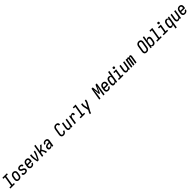

<svg xmlns="http://www.w3.org/2000/svg" viewBox="1685 -5587 10631 10631"><g transform="rotate(-45 7000.0 -272.0)"><path d="M27 0V-80H162L257 -655H132V-735H482V-655H348L252 -80H377V0Z M703 8Q674 8 646.5 2Q619 -4 596 -19Q573 -34 558 -57Q543 -80 536 -106.5Q529 -133 529.5 -162.5Q530 -192 534 -221L556 -351Q560 -376 568.5 -400.5Q577 -425 591.5 -447.5Q606 -470 627 -488.5Q648 -507 672 -518Q696 -529 721.5 -535Q747 -541 772 -541Q802 -541 829 -533.5Q856 -526 879 -511Q902 -496 917.5 -473Q933 -450 940 -423.5Q947 -397 946.5 -367.5Q946 -338 941 -309L919 -179Q915 -154 906.5 -129.5Q898 -105 883.5 -82.5Q869 -60 848.5 -42Q828 -24 804 -12.5Q780 -1 754 3.5Q728 8 703 8ZM705 -72Q720 -72 736 -75.5Q752 -79 766 -87Q780 -95 791.5 -107Q803 -119 811 -133Q819 -147 823.5 -162Q828 -177 831 -193L852 -323Q856 -347 855.5 -371.5Q855 -396 845 -416.5Q835 -437 814 -447.5Q793 -458 768 -458Q745 -458 722.5 -449Q700 -440 683 -422.5Q666 -405 657 -382.5Q648 -360 645 -337L623 -207Q620 -191 619.5 -175Q619 -159 621.5 -144Q624 -129 630 -115Q636 -101 647.5 -91Q659 -81 674 -76.5Q689 -72 705 -72Q705 -72 705 -72Q705 -72 705 -72Z M1204 8Q1181 8 1158.5 5.5Q1136 3 1115 -3.5Q1094 -10 1075.5 -21Q1057 -32 1044.5 -49Q1032 -66 1027 -88Q1022 -110 1025 -132Q1026 -134 1026.5 -136Q1027 -138 1027 -140H1117Q1117 -139 1116.5 -138Q1116 -137 1116 -136Q1113 -120 1121 -106Q1129 -92 1142 -84.5Q1155 -77 1171 -74.5Q1187 -72 1204 -72Q1220 -72 1236.5 -74Q1253 -76 1268.5 -83Q1284 -90 1297 -103Q1310 -116 1313 -132Q1316 -150 1308.5 -165Q1301 -180 1288.5 -190.5Q1276 -201 1261 -207.5Q1246 -214 1230.5 -220.5Q1215 -227 1199.5 -233Q1184 -239 1170 -247Q1156 -255 1143 -265.5Q1130 -276 1119.5 -288Q1109 -300 1100.5 -314Q1092 -328 1087 -343.5Q1082 -359 1080.5 -376.5Q1079 -394 1082 -411Q1087 -441 1106 -468Q1125 -495 1153 -511Q1181 -527 1211.5 -532.5Q1242 -538 1272 -538Q1294 -538 1315.5 -535.5Q1337 -533 1357 -526.5Q1377 -520 1394.5 -509Q1412 -498 1424 -481Q1436 -464 1441 -443Q1446 -422 1442 -400Q1442 -398 1441.5 -396.5Q1441 -395 1441 -393H1351Q1351 -394 1351 -394.5Q1351 -395 1351 -396Q1354 -411 1347.5 -424.5Q1341 -438 1328.5 -445.5Q1316 -453 1301.5 -455.5Q1287 -458 1272 -458Q1256 -458 1240.5 -455.5Q1225 -453 1210.5 -446Q1196 -439 1184.5 -426.5Q1173 -414 1171 -398Q1168 -381 1175 -365.5Q1182 -350 1194.5 -339.5Q1207 -329 1222 -322.5Q1237 -316 1252.5 -310Q1268 -304 1283.5 -297.5Q1299 -291 1313 -283Q1327 -275 1339.5 -264.5Q1352 -254 1363 -242Q1374 -230 1382.5 -216Q1391 -202 1396 -186.5Q1401 -171 1402.5 -154Q1404 -137 1401 -119Q1396 -88 1375.5 -61Q1355 -34 1326 -18.5Q1297 -3 1265.5 2.5Q1234 8 1204 8Z M1707 8Q1678 8 1649.5 2Q1621 -4 1598 -18.5Q1575 -33 1559 -56Q1543 -79 1536 -105.5Q1529 -132 1529.5 -161.5Q1530 -191 1534 -221L1556 -351Q1560 -376 1568.5 -400.5Q1577 -425 1591.5 -447.5Q1606 -470 1626.5 -488Q1647 -506 1671.5 -517.5Q1696 -529 1721.5 -533.5Q1747 -538 1772 -538Q1801 -538 1829 -532Q1857 -526 1879.5 -511Q1902 -496 1917.5 -473Q1933 -450 1940 -423.5Q1947 -397 1946.5 -367.5Q1946 -338 1941 -309L1927 -225H1626L1623 -207Q1620 -191 1619.5 -174.5Q1619 -158 1621.5 -143Q1624 -128 1631 -114Q1638 -100 1649.5 -90Q1661 -80 1676 -76Q1691 -72 1707 -72Q1726 -72 1744.5 -76Q1763 -80 1779.5 -90.5Q1796 -101 1807 -117.5Q1818 -134 1823 -152H1913Q1905 -118 1886.5 -87Q1868 -56 1839 -33.5Q1810 -11 1775.5 -1.5Q1741 8 1707 8ZM1639 -305H1849L1852 -323Q1855 -339 1856 -355Q1857 -371 1854.5 -386Q1852 -401 1845.5 -415Q1839 -429 1828 -439Q1817 -449 1801.5 -453.5Q1786 -458 1770 -458Q1770 -458 1770 -458Q1770 -458 1770 -458Q1755 -458 1739.5 -454.5Q1724 -451 1709.5 -443Q1695 -435 1683.5 -423Q1672 -411 1664 -397Q1656 -383 1651.5 -368Q1647 -353 1645 -337Z M2141 0Q2132 -39 2123.5 -77.5Q2115 -116 2107.5 -155Q2100 -194 2094 -233.5Q2088 -273 2084 -313.5Q2080 -354 2079 -395Q2078 -436 2085 -477L2094 -530H2184L2176 -477Q2167 -424 2168.5 -371.5Q2170 -319 2174.5 -267.5Q2179 -216 2186 -165Q2193 -114 2202 -64Q2219 -97 2235.5 -131Q2252 -165 2268 -199Q2284 -233 2299 -267.5Q2314 -302 2327.5 -336.5Q2341 -371 2352.5 -406Q2364 -441 2370 -477L2379 -530H2469L2461 -477Q2454 -435 2439 -394.5Q2424 -354 2407 -313.5Q2390 -273 2370.5 -233.5Q2351 -194 2331 -155Q2311 -116 2289.5 -77Q2268 -38 2246 0Z M2506 0 2628 -735H2718L2647 -305Q2660 -314 2672.5 -324Q2685 -334 2697 -344Q2709 -354 2721.5 -364.5Q2734 -375 2745.5 -385.5Q2757 -396 2769 -407Q2781 -418 2792 -429Q2803 -440 2814 -452Q2825 -464 2835 -476.5Q2845 -489 2854 -502Q2863 -515 2865 -530H2969Q2966 -512 2955.5 -496Q2945 -480 2933 -465Q2921 -450 2908 -436Q2895 -422 2881.5 -408.5Q2868 -395 2854 -381.5Q2840 -368 2826 -355.5Q2812 -343 2797.5 -330.5Q2783 -318 2768 -306Q2779 -288 2789.5 -270.5Q2800 -253 2810 -235Q2820 -217 2829.5 -198.5Q2839 -180 2847.5 -161.5Q2856 -143 2864 -123.5Q2872 -104 2878.5 -84Q2885 -64 2889 -43Q2893 -22 2890 0H2799Q2802 -18 2799 -35.5Q2796 -53 2791 -70Q2786 -87 2780 -103Q2774 -119 2767.5 -134.5Q2761 -150 2753.5 -165.5Q2746 -181 2738 -196Q2730 -211 2721.5 -225.5Q2713 -240 2705 -255Q2686 -241 2667.5 -226.5Q2649 -212 2630 -199L2597 0Z M3156 8Q3123 8 3093 -3Q3063 -14 3045.5 -39Q3028 -64 3023.5 -96.5Q3019 -129 3024 -161Q3029 -186 3039.5 -211Q3050 -236 3070 -254.5Q3090 -273 3114 -284.5Q3138 -296 3163.5 -303Q3189 -310 3214 -312.5Q3239 -315 3265 -315H3343L3350 -358Q3353 -378 3350.5 -397.5Q3348 -417 3336.5 -431.5Q3325 -446 3306.5 -452Q3288 -458 3268 -458Q3250 -458 3231.5 -454Q3213 -450 3197 -439Q3181 -428 3170.5 -411.5Q3160 -395 3156 -377H3066Q3071 -400 3080 -421.5Q3089 -443 3103.5 -462.5Q3118 -482 3137.5 -497Q3157 -512 3178.5 -521.5Q3200 -531 3223 -534.5Q3246 -538 3268 -538Q3295 -538 3320.5 -533.5Q3346 -529 3368.5 -518Q3391 -507 3407.5 -488.5Q3424 -470 3433 -447Q3442 -424 3442.5 -397.5Q3443 -371 3439 -345L3382 0H3291L3305 -87Q3294 -66 3278 -48Q3262 -30 3242.5 -17Q3223 -4 3200.5 2Q3178 8 3156 8ZM3182 -72Q3207 -72 3232.5 -80.5Q3258 -89 3278 -107.5Q3298 -126 3309 -151Q3320 -176 3324 -201L3330 -235H3265Q3250 -235 3235 -234Q3220 -233 3205.5 -230.5Q3191 -228 3176 -222.5Q3161 -217 3147.5 -208.5Q3134 -200 3126 -186.5Q3118 -173 3115 -158Q3113 -142 3115 -125.5Q3117 -109 3125.5 -96Q3134 -83 3149.5 -77.5Q3165 -72 3182 -72Z M4202 8Q4174 8 4146 2Q4118 -4 4095.5 -18.5Q4073 -33 4057.5 -55.5Q4042 -78 4035 -104Q4028 -130 4028.5 -159Q4029 -188 4034 -217L4090 -559Q4094 -584 4102.5 -608Q4111 -632 4125.5 -654Q4140 -676 4160 -694Q4180 -712 4203.5 -723Q4227 -734 4252 -738.5Q4277 -743 4302 -743Q4327 -743 4351.5 -739.5Q4376 -736 4397.5 -727Q4419 -718 4437 -702.5Q4455 -687 4465.5 -666Q4476 -645 4479 -620.5Q4482 -596 4478 -571Q4478 -569 4477.5 -567Q4477 -565 4477 -563H4387Q4387 -564 4387.5 -565Q4388 -566 4388 -567Q4391 -587 4387 -606Q4383 -625 4370.5 -638.5Q4358 -652 4339.5 -657.5Q4321 -663 4302 -663Q4279 -663 4256.5 -655Q4234 -647 4217.5 -629.5Q4201 -612 4192 -590Q4183 -568 4179 -546L4122 -204Q4120 -188 4119 -172.5Q4118 -157 4120.5 -142Q4123 -127 4129.5 -113.5Q4136 -100 4146.5 -90.5Q4157 -81 4172 -76.5Q4187 -72 4202 -72Q4224 -72 4246 -80Q4268 -88 4284.5 -105Q4301 -122 4311 -143Q4321 -164 4325 -186H4414Q4410 -161 4401 -136.5Q4392 -112 4378 -89.5Q4364 -67 4344.5 -47.5Q4325 -28 4301.5 -15.5Q4278 -3 4252.5 2.5Q4227 8 4202 8Z M4677 8Q4650 8 4625.5 0Q4601 -8 4582.5 -25.5Q4564 -43 4553.5 -66Q4543 -89 4539 -114.5Q4535 -140 4536.5 -167Q4538 -194 4542 -221L4594 -530H4684L4631 -207Q4628 -192 4627 -176Q4626 -160 4628 -145Q4630 -130 4635.5 -116Q4641 -102 4651 -91.5Q4661 -81 4675.5 -76.5Q4690 -72 4706 -72Q4727 -72 4748 -80Q4769 -88 4785 -104Q4801 -120 4809 -140.5Q4817 -161 4821 -182L4879 -530H4969L4882 0H4791L4802 -70Q4793 -53 4779.5 -38Q4766 -23 4749.5 -12Q4733 -1 4714 3.5Q4695 8 4677 8Z M5066 0 5154 -530H5244L5228 -432Q5239 -453 5253 -472.5Q5267 -492 5285.5 -507.5Q5304 -523 5326.5 -530.5Q5349 -538 5372 -538Q5390 -538 5407 -533Q5424 -528 5436.5 -515.5Q5449 -503 5455 -487Q5461 -471 5463 -453Q5465 -435 5464 -416.5Q5463 -398 5460 -380H5369Q5370 -389 5371 -397.5Q5372 -406 5371.5 -414.5Q5371 -423 5368.5 -431Q5366 -439 5361.5 -445.5Q5357 -452 5349 -455Q5341 -458 5333 -458Q5315 -458 5297.5 -451.5Q5280 -445 5266 -432Q5252 -419 5242 -403Q5232 -387 5225 -370.5Q5218 -354 5213.5 -336.5Q5209 -319 5207 -301L5157 0Z M5527 0V-80H5669L5764 -655H5646V-735H5868L5759 -80H5877V0Z M6049 205 6050 198Q6055 168 6063 138.5Q6071 109 6086 81Q6086 81 6086 81Q6086 81 6086 81Q6086 81 6086 81Q6086 81 6086 81L6150 -35L6090 -308Q6082 -343 6078.5 -380.5Q6075 -418 6081 -457L6094 -530H6184L6172 -457Q6167 -423 6169.5 -389.5Q6172 -356 6178 -324L6212 -149L6321 -346Q6322 -348 6322.5 -349.5Q6323 -351 6324 -353L6325 -354Q6340 -378 6351 -404Q6362 -430 6366 -457L6379 -530H6469L6457 -457Q6451 -418 6435 -380.5Q6419 -343 6399 -308L6165 119Q6154 138 6149.5 158Q6145 178 6141 198L6140 205Z M6987 0 7109 -735H7208L7250 -338L7423 -735H7522L7400 0H7310L7334 -147Q7343 -203 7354 -259Q7365 -315 7377 -371Q7389 -427 7401.5 -482.5Q7414 -538 7425 -594L7262 -221H7199L7159 -594Q7152 -539 7146 -483Q7140 -427 7133.5 -370.5Q7127 -314 7119 -258.5Q7111 -203 7102 -147L7078 0Z M7707 8Q7678 8 7649.5 2Q7621 -4 7598 -18.5Q7575 -33 7559 -56Q7543 -79 7536 -105.5Q7529 -132 7529.5 -161.5Q7530 -191 7534 -221L7556 -351Q7560 -376 7568.5 -400.5Q7577 -425 7591.5 -447.5Q7606 -470 7626.5 -488Q7647 -506 7671.5 -517.5Q7696 -529 7721.5 -533.5Q7747 -538 7772 -538Q7801 -538 7829 -532Q7857 -526 7879.5 -511Q7902 -496 7917.5 -473Q7933 -450 7940 -423.5Q7947 -397 7946.5 -367.5Q7946 -338 7941 -309L7927 -225H7626L7623 -207Q7620 -191 7619.5 -174.5Q7619 -158 7621.5 -143Q7624 -128 7631 -114Q7638 -100 7649.5 -90Q7661 -80 7676 -76Q7691 -72 7707 -72Q7726 -72 7744.5 -76Q7763 -80 7779.5 -90.5Q7796 -101 7807 -117.5Q7818 -134 7823 -152H7913Q7905 -118 7886.5 -87Q7868 -56 7839 -33.5Q7810 -11 7775.5 -1.5Q7741 8 7707 8ZM7639 -305H7849L7852 -323Q7855 -339 7856 -355Q7857 -371 7854.5 -386Q7852 -401 7845.5 -415Q7839 -429 7828 -439Q7817 -449 7801.5 -453.5Q7786 -458 7770 -458Q7770 -458 7770 -458Q7770 -458 7770 -458Q7755 -458 7739.5 -454.5Q7724 -451 7709.5 -443Q7695 -435 7683.5 -423Q7672 -411 7664 -397Q7656 -383 7651.5 -368Q7647 -353 7645 -337Z M8155 8Q8129 8 8105.5 -0.5Q8082 -9 8065.5 -27Q8049 -45 8040.5 -68.5Q8032 -92 8029 -117Q8026 -142 8028 -168.5Q8030 -195 8034 -221L8056 -351Q8060 -374 8066.5 -397Q8073 -420 8085 -441.5Q8097 -463 8114.5 -482Q8132 -501 8153 -514Q8174 -527 8197.5 -532.5Q8221 -538 8245 -538Q8268 -538 8289.5 -531.5Q8311 -525 8326 -510Q8341 -495 8350 -475Q8359 -455 8363 -434L8412 -735H8503L8382 0H8291L8304 -78Q8292 -59 8276 -42Q8260 -25 8240 -13.5Q8220 -2 8198.5 3Q8177 8 8155 8ZM8205 -72Q8226 -72 8247 -79.5Q8268 -87 8284 -103.5Q8300 -120 8308.5 -140.5Q8317 -161 8321 -182L8342 -312Q8345 -329 8346.5 -345.5Q8348 -362 8346.5 -377.5Q8345 -393 8340 -408.5Q8335 -424 8325 -435.5Q8315 -447 8300 -452.5Q8285 -458 8269 -458Q8246 -458 8223 -449Q8200 -440 8183 -422.5Q8166 -405 8157 -382.5Q8148 -360 8145 -337L8123 -207Q8120 -191 8119.5 -175Q8119 -159 8121.5 -144Q8124 -129 8130 -115Q8136 -101 8147 -91Q8158 -81 8173.5 -76.5Q8189 -72 8205 -72Q8205 -72 8205 -72Q8205 -72 8205 -72Z M8527 0V-80H8669L8730 -450H8613V-530H8834L8759 -80H8877V0ZM8806 -611Q8790 -611 8774.5 -616.5Q8759 -622 8749.5 -634.5Q8740 -647 8737.5 -663.5Q8735 -680 8738 -697Q8740 -708 8746 -719Q8752 -730 8762 -737Q8772 -744 8783.5 -746.5Q8795 -749 8806 -749Q8823 -749 8838 -743.5Q8853 -738 8862.5 -725.5Q8872 -713 8874.5 -696.5Q8877 -680 8874 -663Q8873 -652 8867 -641Q8861 -630 8851 -623Q8841 -616 8829.5 -613.5Q8818 -611 8806 -611Z M9177 8Q9150 8 9125.5 0Q9101 -8 9082.5 -25.5Q9064 -43 9053.5 -66Q9043 -89 9039 -114.5Q9035 -140 9036.5 -167Q9038 -194 9042 -221L9094 -530H9184L9131 -207Q9128 -192 9127 -176Q9126 -160 9128 -145Q9130 -130 9135.5 -116Q9141 -102 9151 -91.5Q9161 -81 9175.5 -76.5Q9190 -72 9206 -72Q9227 -72 9248 -80Q9269 -88 9285 -104Q9301 -120 9309 -140.5Q9317 -161 9321 -182L9379 -530H9469L9382 0H9291L9302 -70Q9293 -53 9279.5 -38Q9266 -23 9249.5 -12Q9233 -1 9214 3.5Q9195 8 9177 8Z M9487 0 9575 -530H9666L9658 -486Q9665 -497 9673.5 -506.5Q9682 -516 9692.5 -523.5Q9703 -531 9715 -534.5Q9727 -538 9739 -538Q9739 -538 9739 -538Q9739 -538 9739 -538Q9754 -538 9767 -532Q9780 -526 9789 -515.5Q9798 -505 9802 -491Q9806 -477 9808 -463Q9814 -477 9822.5 -490.5Q9831 -504 9843 -515Q9855 -526 9870 -532Q9885 -538 9900 -538Q9916 -538 9930 -531.5Q9944 -525 9952.5 -513Q9961 -501 9965 -486Q9969 -471 9970 -455.5Q9971 -440 9969.5 -424Q9968 -408 9965 -393L9900 0H9810L9877 -408Q9878 -416 9878.5 -424.5Q9879 -433 9876 -440.5Q9873 -448 9866.5 -453Q9860 -458 9851 -458Q9839 -458 9829.5 -447.5Q9820 -437 9815 -425.5Q9810 -414 9807 -402Q9804 -390 9802 -377L9739 0H9648L9716 -408Q9717 -416 9717 -424.5Q9717 -433 9714.5 -440.5Q9712 -448 9705 -453Q9698 -458 9690 -458Q9678 -458 9668.5 -447.5Q9659 -437 9653.5 -425.5Q9648 -414 9645 -402Q9642 -390 9640 -377L9578 0Z M10703 8Q10675 8 10647 2Q10619 -4 10596.5 -18.5Q10574 -33 10558.5 -55.5Q10543 -78 10535.5 -104.5Q10528 -131 10528.5 -159.5Q10529 -188 10534 -217L10590 -559Q10595 -584 10603 -608.5Q10611 -633 10626 -655Q10641 -677 10662 -695Q10683 -713 10707 -724Q10731 -735 10756 -740.5Q10781 -746 10806 -746Q10835 -746 10862.5 -738.5Q10890 -731 10912.5 -716.5Q10935 -702 10950.5 -680Q10966 -658 10973.5 -631.5Q10981 -605 10980.5 -576Q10980 -547 10975 -518L10919 -176Q10915 -151 10906.5 -126.5Q10898 -102 10883 -80Q10868 -58 10847.5 -40Q10827 -22 10803 -11Q10779 0 10753.5 4Q10728 8 10703 8ZM10705 -72Q10720 -72 10735.5 -75Q10751 -78 10765 -86Q10779 -94 10790.5 -105.5Q10802 -117 10810 -130.5Q10818 -144 10823 -159Q10828 -174 10830 -189L10887 -531Q10891 -555 10890 -579Q10889 -603 10878.5 -623Q10868 -643 10847 -653Q10826 -663 10802 -663Q10779 -663 10757 -654.5Q10735 -646 10718 -629Q10701 -612 10692 -590Q10683 -568 10679 -546L10622 -204Q10620 -188 10619 -172Q10618 -156 10621 -141Q10624 -126 10630.5 -112.5Q10637 -99 10648 -89.5Q10659 -80 10674 -76Q10689 -72 10705 -72Z M11230 8Q11207 8 11186 1.5Q11165 -5 11149.5 -20Q11134 -35 11125.5 -55Q11117 -75 11113 -96L11097 0H11006L11128 -735H11218L11171 -452Q11183 -471 11199 -488Q11215 -505 11235 -516.5Q11255 -528 11276.5 -533Q11298 -538 11320 -538Q11346 -538 11370 -529.5Q11394 -521 11410 -503Q11426 -485 11434.5 -461.5Q11443 -438 11446 -413Q11449 -388 11447 -361.5Q11445 -335 11441 -309L11419 -179Q11415 -156 11408.5 -133Q11402 -110 11390 -88.5Q11378 -67 11361 -48Q11344 -29 11322.5 -16Q11301 -3 11277 2.5Q11253 8 11230 8ZM11206 -72Q11229 -72 11252 -81Q11275 -90 11292 -107.5Q11309 -125 11318 -147.5Q11327 -170 11331 -193L11352 -323Q11355 -339 11356 -355Q11357 -371 11354.5 -386Q11352 -401 11345.5 -415Q11339 -429 11328 -439Q11317 -449 11301.5 -453.5Q11286 -458 11271 -458Q11271 -458 11271 -458Q11271 -458 11270 -458Q11249 -458 11228 -450.5Q11207 -443 11191 -426.5Q11175 -410 11166.5 -389.5Q11158 -369 11154 -348L11133 -218Q11130 -202 11128.5 -185Q11127 -168 11129 -152.5Q11131 -137 11135.5 -121.5Q11140 -106 11150 -94.5Q11160 -83 11175 -77.5Q11190 -72 11206 -72Z M11527 0V-80H11669L11764 -655H11646V-735H11868L11759 -80H11877V0Z M12027 0V-80H12169L12230 -450H12113V-530H12334L12259 -80H12377V0ZM12306 -611Q12290 -611 12274.5 -616.5Q12259 -622 12249.5 -634.5Q12240 -647 12237.5 -663.5Q12235 -680 12238 -697Q12240 -708 12246 -719Q12252 -730 12262 -737Q12272 -744 12283.5 -746.5Q12295 -749 12306 -749Q12323 -749 12338 -743.5Q12353 -738 12362.5 -725.5Q12372 -713 12374.5 -696.5Q12377 -680 12374 -663Q12373 -652 12367 -641Q12361 -630 12351 -623Q12341 -616 12329.5 -613.5Q12318 -611 12306 -611Z M12757 205 12804 -78Q12792 -59 12776 -42Q12760 -25 12740 -13.5Q12720 -2 12698.5 3Q12677 8 12655 8Q12629 8 12605.5 -0.5Q12582 -9 12565.5 -27Q12549 -45 12540.5 -68.5Q12532 -92 12529 -117Q12526 -142 12528 -168.5Q12530 -195 12534 -221L12556 -351Q12560 -374 12566.5 -397Q12573 -420 12585 -441.5Q12597 -463 12614.5 -482Q12632 -501 12653 -514Q12674 -527 12697.5 -532.5Q12721 -538 12745 -538Q12768 -538 12789.5 -531.5Q12811 -525 12826 -510Q12841 -495 12850 -475Q12859 -455 12863 -434L12879 -530H12969L12848 205ZM12705 -72Q12726 -72 12747 -79.5Q12768 -87 12784 -103.5Q12800 -120 12808.5 -140.5Q12817 -161 12821 -182L12842 -312Q12845 -328 12846.5 -345Q12848 -362 12846.5 -377.5Q12845 -393 12840 -408.5Q12835 -424 12825 -435.5Q12815 -447 12800 -452.5Q12785 -458 12769 -458Q12746 -458 12723 -449Q12700 -440 12683 -422.5Q12666 -405 12657 -382.5Q12648 -360 12645 -337L12623 -207Q12620 -191 12619.5 -175Q12619 -159 12621.5 -144Q12624 -129 12630 -115Q12636 -101 12647 -91Q12658 -81 12673.5 -76.5Q12689 -72 12705 -72Z M13177 8Q13150 8 13125.5 0Q13101 -8 13082.5 -25.5Q13064 -43 13053.5 -66Q13043 -89 13039 -114.5Q13035 -140 13036.5 -167Q13038 -194 13042 -221L13094 -530H13184L13131 -207Q13128 -192 13127 -176Q13126 -160 13128 -145Q13130 -130 13135.5 -116Q13141 -102 13151 -91.5Q13161 -81 13175.5 -76.5Q13190 -72 13206 -72Q13227 -72 13248 -80Q13269 -88 13285 -104Q13301 -120 13309 -140.5Q13317 -161 13321 -182L13379 -530H13469L13382 0H13291L13302 -70Q13293 -53 13279.5 -38Q13266 -23 13249.5 -12Q13233 -1 13214 3.5Q13195 8 13177 8Z M13707 8Q13678 8 13649.5 2Q13621 -4 13598 -18.5Q13575 -33 13559 -56Q13543 -79 13536 -105.5Q13529 -132 13529.5 -161.5Q13530 -191 13534 -221L13556 -351Q13560 -376 13568.5 -400.5Q13577 -425 13591.5 -447.5Q13606 -470 13626.5 -488Q13647 -506 13671.5 -517.5Q13696 -529 13721.5 -533.5Q13747 -538 13772 -538Q13801 -538 13829 -532Q13857 -526 13879.5 -511Q13902 -496 13917.5 -473Q13933 -450 13940 -423.5Q13947 -397 13946.5 -367.5Q13946 -338 13941 -309L13927 -225H13626L13623 -207Q13620 -191 13619.5 -174.5Q13619 -158 13621.5 -143Q13624 -128 13631 -114Q13638 -100 13649.5 -90Q13661 -80 13676 -76Q13691 -72 13707 -72Q13726 -72 13744.5 -76Q13763 -80 13779.5 -90.5Q13796 -101 13807 -117.5Q13818 -134 13823 -152H13913Q13905 -118 13886.5 -87Q13868 -56 13839 -33.5Q13810 -11 13775.5 -1.5Q13741 8 13707 8ZM13639 -305H13849L13852 -323Q13855 -339 13856 -355Q13857 -371 13854.5 -386Q13852 -401 13845.5 -415Q13839 -429 13828 -439Q13817 -449 13801.5 -453.5Q13786 -458 13770 -458Q13770 -458 13770 -458Q13770 -458 13770 -458Q13755 -458 13739.5 -454.5Q13724 -451 13709.5 -443Q13695 -435 13683.5 -423Q13672 -411 13664 -397Q13656 -383 13651.5 -368Q13647 -353 13645 -337Z"/></g></svg>

Font: Iosevka Curly Medium Oblique
Style: Regular
Weight: 500
Italic angle: -9°
Monospace: yes
Designer: Belleve Invis
Foundry: Belleve Invis
Version: Version 11.1.0; ttfautohint (v1.8.3)